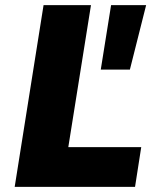

<svg xmlns="http://www.w3.org/2000/svg" viewBox="-20 -725 627 745"><path d="M37 0 149 -705H333L245 -154H528L504 0ZM371 -455 411 -705H547L484 -455Z"/></svg>

Font: Nunito Sans 7pt SemiCondensed Black
Style: Italic
Weight: 900
Width: 4
Italic angle: -9°
Designer: Vernon Adams
Foundry: Vernon Adams
Version: Version 3.101;gftools[0.9.27]